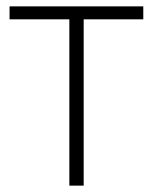

<svg xmlns="http://www.w3.org/2000/svg" viewBox="-20 -583 482 603"><path d="M242.8 -545V0H197.8V-545ZM10 -522.3V-563H430V-522.3Z"/></svg>

Font: Darker Grotesque Light
Style: Regular
Weight: 300
Designer: Gabriel Lam
Foundry: TypeRant
Version: Version 1.000;gftools[0.9.28]